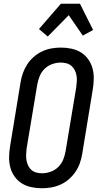

<svg xmlns="http://www.w3.org/2000/svg" viewBox="-20 -997 540 1025"><path d="M204 8Q175 8 147 2Q119 -4 96.5 -18Q74 -32 58 -54.5Q42 -77 35 -103.5Q28 -130 28.5 -159Q29 -188 34 -217L90 -559Q94 -584 103 -608.5Q112 -633 126.5 -655Q141 -677 161.5 -694.5Q182 -712 205.5 -723Q229 -734 254.5 -738.5Q280 -743 305 -743Q334 -743 362 -737Q390 -731 412.5 -717Q435 -703 451 -680.5Q467 -658 474 -631.5Q481 -605 480.5 -576Q480 -547 475 -518L419 -176Q415 -151 406.5 -126.5Q398 -102 383 -80Q368 -58 348 -40.5Q328 -23 304 -12Q280 -1 254.5 3.5Q229 8 204 8ZM205 -72Q227 -72 250 -80Q273 -88 290.5 -105Q308 -122 317 -144Q326 -166 330 -189L387 -531Q389 -547 390 -563Q391 -579 388.5 -594Q386 -609 379 -622.5Q372 -636 361 -645.5Q350 -655 335 -659Q320 -663 304 -663Q282 -663 259 -655Q236 -647 218.5 -630Q201 -613 192 -591Q183 -569 179 -546L122 -204Q120 -188 119.5 -172Q119 -156 121.5 -141Q124 -126 130.5 -112.5Q137 -99 148 -89.5Q159 -80 174 -76Q189 -72 205 -72ZM235 -802 188 -842 305 -977H407L477 -837L422 -807L347 -916Z"/></svg>

Font: Iosevka Term Curly Md Obl
Style: Regular
Weight: 500
Italic angle: -9°
Designer: Belleve Invis
Foundry: Belleve Invis
Version: Version 32.3.0